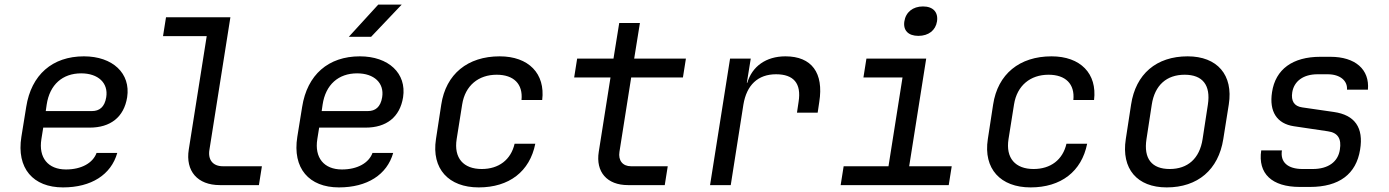

<svg xmlns="http://www.w3.org/2000/svg" viewBox="-20 -805 6040 835"><path d="M254 10C377 10 463 -45 490 -140H400C384 -96 334 -68 267 -68C189 -68 147 -119 160 -200L168 -250H370C460 -250 519 -295 533 -382C549 -486 470 -560 345 -560C208 -560 116 -480 94 -340L73 -210C51 -73 124 10 254 10ZM179 -322 183 -350C196 -437 252 -486 333 -486C407 -486 452 -444 442 -382C435 -339 412 -322 380 -322Z M936 0H1106L1119 -82H949C906 -82 883 -110 891 -155L982 -730H702L689 -648H879L801 -155C786 -61 839 0 936 0Z M1497 -645H1594L1727 -785H1625ZM1454 10C1577 10 1663 -45 1690 -140H1600C1584 -96 1534 -68 1467 -68C1389 -68 1347 -119 1360 -200L1368 -250H1570C1660 -250 1719 -295 1733 -382C1749 -486 1670 -560 1545 -560C1408 -560 1316 -480 1294 -340L1273 -210C1251 -73 1324 10 1454 10ZM1379 -322 1383 -350C1396 -437 1452 -486 1533 -486C1607 -486 1652 -444 1642 -382C1635 -339 1612 -322 1580 -322Z M2062 10C2194 10 2284 -59 2308 -180H2218C2202 -110 2149 -70 2075 -70C1996 -70 1953 -117 1966 -200L1990 -351C2003 -433 2061 -480 2140 -480C2214 -480 2255 -440 2248 -370H2338C2352 -485 2279 -560 2153 -560C2014 -560 1919 -483 1899 -350L1876 -200C1856 -71 1931 10 2062 10Z M2711 0H2871L2884 -82H2724C2688 -82 2668 -107 2674 -145L2725 -468H2950L2963 -550H2738L2763 -705H2673L2648 -550H2490L2477 -468H2635L2584 -145C2570 -57 2620 0 2711 0Z M3068 0H3158L3213 -350C3227 -435 3276 -482 3355 -482C3431 -482 3466 -443 3453 -362L3446 -315H3536L3543 -362C3563 -488 3510 -560 3396 -560C3311 -560 3251 -516 3230 -445H3228L3245 -550H3155Z M3974 -649C4018 -649 4049 -673 4055 -712C4061 -752 4038 -777 3994 -777C3950 -777 3919 -752 3913 -712C3907 -673 3930 -649 3974 -649ZM3636 0H4106L4119 -82H3934L4008 -550H3748L3735 -468H3905L3844 -82H3649Z M4462 10C4594 10 4684 -59 4708 -180H4618C4602 -110 4549 -70 4475 -70C4396 -70 4353 -117 4366 -200L4390 -351C4403 -433 4461 -480 4540 -480C4614 -480 4655 -440 4648 -370H4738C4752 -485 4679 -560 4553 -560C4414 -560 4319 -483 4299 -350L4276 -200C4256 -71 4331 10 4462 10Z M5054 10C5189 10 5279 -67 5300 -200L5324 -351C5344 -479 5274 -560 5145 -560C5009 -560 4919 -483 4899 -350L4876 -200C4856 -71 4925 10 5054 10ZM5067 -70C4989 -70 4953 -115 4966 -200L4989 -350C5002 -435 5054 -480 5132 -480C5210 -480 5246 -435 5233 -350L5210 -200C5197 -115 5145 -70 5067 -70Z M5633 8H5677C5804 8 5878 -48 5895 -154C5911 -250 5872 -305 5781 -318L5643 -338C5608 -343 5594 -366 5600 -404C5608 -452 5648 -482 5710 -482H5754C5809 -482 5841 -453 5838 -415H5929C5937 -503 5874 -558 5766 -558H5722C5602 -558 5527 -504 5512 -404C5499 -320 5533 -267 5607 -256L5755 -234C5798 -228 5815 -202 5807 -154C5799 -101 5756 -70 5689 -70H5645C5580 -70 5547 -100 5555 -151H5465C5450 -50 5511 8 5633 8Z"/></svg>

Font: JetBrains Mono
Style: Italic
Weight: 400
Italic angle: -9°
Monospace: yes
Designer: Philipp Nurullin, Konstantin Bulenkov
Foundry: JetBrains
Version: Version 2.305